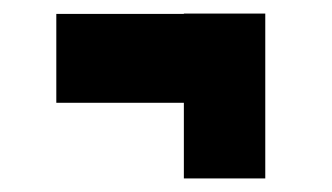

<svg xmlns="http://www.w3.org/2000/svg" viewBox="-20 -390 490 283"><path d="M63 -238.5V-369.5H251V-370H371V-127H251V-238.5Z"/></svg>

Font: Trispace Condensed
Style: Bold
Weight: 700
Width: 3
Designer: Tyler Finck
Foundry: Etcetera Type Company
Version: Version 1.210; ttfautohint (v1.8.3)